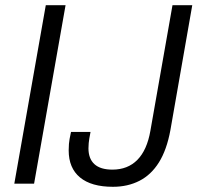

<svg xmlns="http://www.w3.org/2000/svg" viewBox="-20 -706 761 738"><path d="M35 0 156 -686H232L111 0ZM414 12Q331 12 287.5 -24Q244 -60 244 -128Q244 -138 245 -153Q246 -168 253 -199H328Q322 -169 321 -156Q320 -143 320 -136Q320 -96 343 -75Q366 -54 412 -54Q471 -54 508 -91.5Q545 -129 558 -203L643 -686H719L635 -206Q621 -130 591 -82Q561 -34 516 -11Q471 12 414 12Z"/></svg>

Font: Archivo SemiCondensed Light
Style: Italic
Weight: 300
Width: 4
Italic angle: -10°
Designer: Hector Gatti
Foundry: Omnibus-Type
Version: Version 2.001